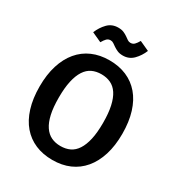

<svg xmlns="http://www.w3.org/2000/svg" viewBox="-212 -1050 1119 1204"><g transform="rotate(30 347.0 -448.0)"><path d="M646 -346Q646 -260 625 -193Q604 -126 565 -79.5Q526 -33 471 -9Q416 15 347 15Q278 15 223 -8.5Q168 -32 129 -77.5Q90 -123 69 -190.5Q48 -258 48 -345Q48 -431 69 -498Q90 -565 129 -611.5Q168 -658 223 -682Q278 -706 347 -706Q416 -706 471 -682.5Q526 -659 565 -613.5Q604 -568 625 -500.5Q646 -433 646 -346ZM507 -346Q507 -416 496 -465.5Q485 -515 464.5 -546Q444 -577 414 -591Q384 -605 347 -605Q309 -605 279.5 -591Q250 -577 229.5 -545.5Q209 -514 198 -464.5Q187 -415 187 -345Q187 -274 198 -225Q209 -176 230 -145Q251 -114 280.5 -100Q310 -86 347 -86Q385 -86 414.5 -100Q444 -114 464.5 -145.5Q485 -177 496 -226Q507 -275 507 -346ZM402 -773Q379 -773 363 -780Q347 -787 334.5 -795.5Q322 -804 312 -811Q302 -818 290 -818Q273 -818 262 -807Q251 -796 239 -775L169 -807Q186 -849 216 -880Q246 -911 292 -911Q316 -911 332 -904Q348 -897 360 -888.5Q372 -880 382 -873Q392 -866 404 -866Q421 -866 432 -877Q443 -888 455 -909L525 -877Q508 -835 477.5 -804Q447 -773 402 -773Z"/></g></svg>

Font: Qnwhxotralxmqkhsjrfbfhwcoqn
Style: Regular
Weight: 500
Designer: Carrois Corporate & Edenspiekermann
Foundry: Carrois Corporate GbR & Edenspiekermann AG
Version: Version 2.001